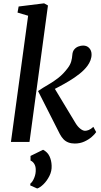

<svg xmlns="http://www.w3.org/2000/svg" viewBox="-20 -830 590 1123"><path d="M44 0 144.5 -738 82.5 -756.5 89 -792 238 -810.5 260.5 -798 152.5 0ZM417 9.5Q396.5 9.5 380 3.2Q363.5 -3 351.5 -15.5Q339.5 -28 330 -46L202.5 -297.5Q232 -317.5 262.2 -334.8Q292.5 -352 321.5 -374.8Q350.5 -397.5 376 -431.5Q391 -451 396.5 -470.8Q402 -490.5 403 -509Q404.5 -529 414.5 -541Q424.5 -553 438.8 -558.2Q453 -563.5 466 -563.5Q488.5 -563.5 501.8 -549Q515 -534.5 515.5 -513.5Q516 -495.5 509.5 -478Q503 -460.5 491.5 -445Q473.5 -420.5 445 -398Q416.5 -375.5 384.8 -356.5Q353 -337.5 324.5 -322.5Q296 -307.5 277.5 -298L286 -335L422 -109.5Q434.5 -89 449.8 -77Q465 -65 477.5 -65Q487 -65 499.2 -69.8Q511.5 -74.5 526 -88L542.5 -57.5Q534.5 -45 516.5 -29.2Q498.5 -13.5 473.2 -2Q448 9.5 417 9.5ZM197.5 272.5 157 254.5 157.5 244Q170.5 234 180.2 210.2Q190 186.5 189 161.5Q189 143.5 181 129.5Q173 115.5 158.5 109V82L232 46Q258 59.5 269.5 84Q281 108.5 282 138.5Q283.5 170.5 269 199.2Q254.5 228 234.2 247.8Q214 267.5 197.5 272.5Z"/></svg>

Font: Merriweather 20pt Medium
Style: Italic
Weight: 500
Italic angle: -7.8°
Version: Version 2.101